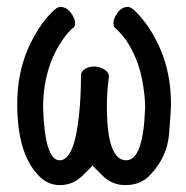

<svg xmlns="http://www.w3.org/2000/svg" viewBox="-20 -513 540 557"><path d="M154 24Q116 24 89 -7Q30 -70 30 -212Q30 -299 61 -371Q90 -437 131 -478Q146 -493 154 -493Q173 -493 185.5 -476Q198 -459 198 -446Q198 -434 189 -430Q163 -405 142 -365Q105 -293 105 -201Q110 -48 153 -48Q197 -48 210 -187Q215 -235 215 -296Q215 -305 226 -312.5Q237 -320 253 -320Q269 -320 282.5 -311.5Q296 -303 296 -291Q290 -246 290 -206Q290 -48 346 -48Q396 -48 401 -201Q401 -236 392.5 -281Q384 -326 364 -365.5Q344 -405 316 -430Q309 -435 309 -446Q309 -459 321 -476Q333 -493 352 -493Q360 -493 375 -478Q416 -437 445 -371Q476 -299 476 -212Q476 -191 470.5 -124.5Q465 -58 417 -7Q390 24 343 24Q304 24 276 -5L248 -33Q246 -29 218.5 -2.5Q191 24 154 24Z"/></svg>

Font: LXGW WenKai Mono TC
Style: Bold
Weight: 700
Designer: LXGW / Fontworks Inc.
Foundry: LXGW / Fontworks Inc.
Version: Version 1.330